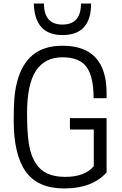

<svg xmlns="http://www.w3.org/2000/svg" viewBox="-20 -1048 688 1079"><path d="M493 -851ZM331 -851Q175 -851 170 -1028H227Q227 -910 331 -910Q435 -910 435 -1028H492Q492 -851 331 -851ZM341 11Q192 11 124.5 -84Q57 -179 57 -370Q57 -443 60.5 -491Q64 -539 75 -584Q101 -687 164 -739Q227 -791 331 -791Q579 -791 579 -524V-496H506Q506 -617 466.5 -671.5Q427 -726 331 -726Q232 -726 182 -650.5Q132 -575 132 -410Q132 -309 142 -241.5Q152 -174 182 -129Q229 -54 346 -54Q457 -54 507 -114V-320H373V-384H579V-79Q499 11 341 11Z"/></svg>

Font: Tanohe Sans
Style: Regular
Weight: 400
Designer: Village Type and Design LLC & Cristiano Sobral
Foundry: Cooper Hewitt Smithsonian Design Museum
Version: Version 1.00;September 29, 2021;FontCreator 13.0.0.2655 64-b